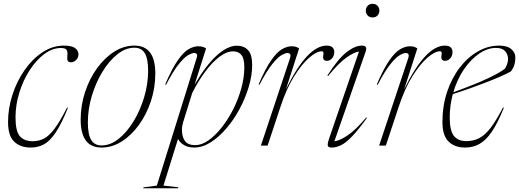

<svg xmlns="http://www.w3.org/2000/svg" viewBox="-20 -760 2710 1002"><path d="M298 -509.5Q253.5 -509.5 211.2 -478Q169 -446.5 135 -394Q101 -341.5 81 -277Q61 -212.5 61 -147Q61 -75 83.8 -49Q106.5 -23 151 -23Q182 -23 208.8 -36.5Q235.5 -50 264.2 -87.8Q293 -125.5 330 -199L334.5 -197.5Q300.5 -112.5 270.2 -67.8Q240 -23 209 -6.5Q178 10 140.5 10Q86 10 54 -20.8Q22 -51.5 22 -123Q22 -195 45 -265.8Q68 -336.5 108.5 -394.5Q149 -452.5 201.8 -487.2Q254.5 -522 314 -522Q355 -522 372.2 -508.8Q389.5 -495.5 389.5 -476.5Q389.5 -459 377.2 -447Q365 -435 351.5 -435Q337.5 -435 333.5 -442.8Q329.5 -450.5 331.5 -470.5Q334 -491 327 -500.2Q320 -509.5 298 -509.5Z M681.5 -522Q790.5 -522 790.5 -376.5Q790.5 -302 767.8 -232.8Q745 -163.5 705.5 -108.8Q666 -54 615.8 -22Q565.5 10 510 10Q401 10 401 -135.5Q401 -210 423.8 -279.2Q446.5 -348.5 486 -403.2Q525.5 -458 575.8 -490Q626 -522 681.5 -522ZM510 -1Q556 -1 599.2 -35.5Q642.5 -70 677.2 -127.2Q712 -184.5 732.5 -253.2Q753 -322 753 -391Q753 -454 735.5 -482.5Q718 -511 681.5 -511Q635.5 -511 592.2 -476.5Q549 -442 514.2 -384.8Q479.5 -327.5 459 -258.8Q438.5 -190 438.5 -121Q438.5 -58 456 -29.5Q473.5 -1 510 -1Z M911 217.5 909 222.5H727L729.5 217.5L798.5 208.5L1005.5 -455Q1011 -471.5 1006.8 -477.5Q1002.5 -483.5 992.5 -483.5Q982.5 -483.5 962.8 -472.8Q943 -462 914 -426.5Q885 -391 846.5 -317.5L842 -319.5Q877.5 -402 907.5 -445Q937.5 -488 964 -503.2Q990.5 -518.5 1014 -518.5Q1027.5 -518.5 1037.2 -515.8Q1047 -513 1055.5 -507.5L995.5 -318Q1053.5 -418 1110.5 -469.8Q1167.5 -521.5 1216 -521.5Q1252.5 -521.5 1274.2 -498.8Q1296 -476 1296 -420.5Q1296 -366.5 1278.2 -307Q1260.5 -247.5 1230.2 -191.2Q1200 -135 1161 -89.5Q1122 -44 1079 -17Q1036 10 994 10Q962.5 10 941 -2.5Q919.5 -15 909 -35L833 208.5ZM936 -123Q929.5 -102 929.5 -82Q929.5 -46 945.2 -24.2Q961 -2.5 999 -2.5Q1032 -2.5 1067.5 -27.2Q1103 -52 1136.5 -94.2Q1170 -136.5 1196.8 -189.2Q1223.5 -242 1239.2 -298.8Q1255 -355.5 1255 -408.5Q1255 -454.5 1240 -473.2Q1225 -492 1196.5 -492Q1162 -492 1124 -462.8Q1086 -433.5 1049.8 -384.2Q1013.5 -335 983 -274.5Z M1493 -455Q1498.5 -471 1494.2 -477.2Q1490 -483.5 1480 -483.5Q1470 -483.5 1450.2 -472.8Q1430.5 -462 1401.5 -426.5Q1372.5 -391 1334 -317.5L1329.5 -319.5Q1365 -402 1395 -445Q1425 -488 1451.5 -503.2Q1478 -518.5 1501.5 -518.5Q1515 -518.5 1523.8 -515.8Q1532.5 -513 1541 -507.5L1472 -293.5Q1583.5 -522 1685 -522Q1705.5 -522 1715 -512.8Q1724.5 -503.5 1724.5 -489Q1724.5 -469 1713 -455.8Q1701.5 -442.5 1686 -442.5Q1662.5 -442.5 1667 -470Q1669.5 -483.5 1667.2 -488Q1665 -492.5 1659.5 -492.5Q1632.5 -492.5 1593.5 -458.8Q1554.5 -425 1514.5 -360.8Q1474.5 -296.5 1444.5 -205L1376.5 0H1341.5Z M1889 -704.5Q1889 -718.5 1898.2 -729.2Q1907.5 -740 1924.5 -740Q1941.5 -740 1950.8 -729.2Q1960 -718.5 1960 -704.5Q1960 -690.5 1950.8 -679.8Q1941.5 -669 1924.5 -669Q1907.5 -669 1898.2 -679.8Q1889 -690.5 1889 -704.5ZM1697.5 -37 1853.5 -491Q1828 -488 1787.8 -459.5Q1747.5 -431 1692 -363L1688.5 -366Q1744.5 -453.5 1788.8 -487.8Q1833 -522 1869.5 -522Q1899 -522 1888.5 -491.5L1725 -22.5Q1751 -25 1794 -53.5Q1837 -82 1891.5 -147.5L1895 -145Q1850.5 -82.5 1818 -48.8Q1785.5 -15 1760.2 -2.5Q1735 10 1711.5 10Q1690.5 10 1690.2 -2.5Q1690 -15 1697.5 -37Z M2110 -455Q2115.5 -471 2111.2 -477.2Q2107 -483.5 2097 -483.5Q2087 -483.5 2067.2 -472.8Q2047.5 -462 2018.5 -426.5Q1989.5 -391 1951 -317.5L1946.5 -319.5Q1982 -402 2012 -445Q2042 -488 2068.5 -503.2Q2095 -518.5 2118.5 -518.5Q2132 -518.5 2140.8 -515.8Q2149.5 -513 2158 -507.5L2089 -293.5Q2200.5 -522 2302 -522Q2322.5 -522 2332 -512.8Q2341.5 -503.5 2341.5 -489Q2341.5 -469 2330 -455.8Q2318.5 -442.5 2303 -442.5Q2279.5 -442.5 2284 -470Q2286.5 -483.5 2284.2 -488Q2282 -492.5 2276.5 -492.5Q2249.5 -492.5 2210.5 -458.8Q2171.5 -425 2131.5 -360.8Q2091.5 -296.5 2061.5 -205L1993.5 0H1958.5Z M2609.5 -197.5Q2577.5 -118 2546.8 -72.8Q2516 -27.5 2482.2 -8.8Q2448.5 10 2407.5 10Q2353 10 2321 -21.2Q2289 -52.5 2289 -123Q2289 -207 2313 -279.5Q2337 -352 2378.8 -406.5Q2420.5 -461 2473.8 -491.5Q2527 -522 2585 -522Q2627.5 -522 2648.5 -503.5Q2669.5 -485 2669.5 -461Q2669.5 -414.5 2645 -386.5Q2622 -374 2586.2 -358.5Q2550.5 -343 2508.2 -326.8Q2466 -310.5 2423.2 -295.5Q2380.5 -280.5 2343 -269Q2335.5 -240.5 2331.2 -210Q2327 -179.5 2327 -147.5Q2327 -77.5 2349 -50.5Q2371 -23.5 2413.5 -23.5Q2451 -23.5 2481.2 -39.2Q2511.5 -55 2540.8 -93.2Q2570 -131.5 2605 -199ZM2568.5 -510Q2524.5 -510 2480.8 -480.2Q2437 -450.5 2401.2 -398.2Q2365.5 -346 2346 -278.5Q2464 -321.5 2528.5 -352.2Q2593 -383 2615.5 -402Q2640.5 -444.5 2626.2 -477.2Q2612 -510 2568.5 -510Z"/></svg>

Font: Newsreader Display ExtraLight
Style: Italic
Weight: 275
Italic angle: -17°
Designer: Hugues Gentile
Foundry: Production Type
Version: Version 1.001